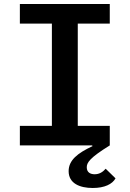

<svg xmlns="http://www.w3.org/2000/svg" viewBox="-20 -718 640 948"><path d="M78.1 0H435L436.8 3.6C362.2 38.4 318.9 73.5 318.9 127.1C318.9 187.5 373.6 210.2 437.9 210.2C496.4 210.2 534.8 191.1 550.4 162.6L501.8 115.1C487.9 131 470.9 142.4 447.4 142.4C427.2 142.4 408.4 133.9 408.4 108C408.4 85.2 422.2 61.8 522 0V-96.6H364V-601.6H522V-698.2H78.1V-601.6H236.2V-96.6H78.1Z"/></svg>

Font: Margiela Mono SemiBold
Style: Regular
Weight: 600
Designer: Mike Abbink, Paul van der Laan, Pieter van Rosmalen
Foundry: Bold Monday
Version: Version 2.003 2021